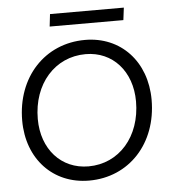

<svg xmlns="http://www.w3.org/2000/svg" viewBox="-50 -720 695 778"><g transform="rotate(-5 297.0 -331.0)"><path d="M281.7 11.7C444.3 11.7 562 -114.7 562 -292.5C562 -448.2 459.5 -557.6 314 -557.6C150.4 -557.6 32.2 -430.7 32.2 -253.9C32.2 -97.7 135.3 11.7 281.7 11.7ZM95.7 -254.9C95.7 -397.5 186 -500 311.5 -500C421.4 -500 498.5 -414.1 498.5 -291.5C498.5 -148.4 408.7 -45.9 284.2 -45.9C173.3 -45.9 95.7 -131.8 95.7 -254.9ZM176.3 -624H476.1L482.4 -674.3H182.1Z"/></g></svg>

Font: Guggenheim Sans Display Light
Style: Italic
Weight: 300
Italic angle: -7°
Designer: Modified by Tom Baber under direction of Pentagram Design 2023
Foundry: rsms
Version: Version 1.001;Glyphs 3.1.2 (3151)